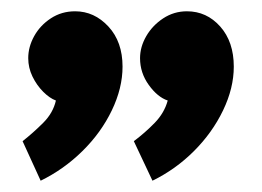

<svg xmlns="http://www.w3.org/2000/svg" viewBox="-20 -762 464 340"><path d="M311 -742Q288 -742 269 -729.5Q250 -717 239 -698Q228 -679 228 -659Q228 -633 243.5 -611.5Q259 -590 277 -584Q271 -562 254 -544.5Q237 -527 217 -512L250 -442Q291 -462 323.5 -494.5Q356 -527 375 -566.5Q394 -606 394 -644Q394 -688 370 -715Q346 -742 311 -742ZM113 -742Q89 -742 70 -729.5Q51 -717 40.5 -698Q30 -679 30 -659Q30 -642 37.5 -626.5Q45 -611 56.5 -599.5Q68 -588 79 -584Q74 -562 56.5 -544.5Q39 -527 20 -512L52 -442Q93 -462 126 -494.5Q159 -527 178 -566.5Q197 -606 197 -644Q197 -688 172 -715Q147 -742 113 -742Z"/></svg>

Font: Catamaran Thin ExtraBold
Style: Regular
Weight: 800
Version: Version 2.000